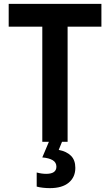

<svg xmlns="http://www.w3.org/2000/svg" viewBox="-20 -734 570 994"><path d="M199 0V-596H25V-714H505V-596H330V0ZM238 240Q221 240 202.5 238Q184 236 170 232V159Q196 166 219 166Q272 166 272 129Q272 107 253 95.5Q234 84 199 81L234 -2H302L284 42Q325 50 347.5 72.5Q370 95 370 135Q370 183 336 211.5Q302 240 238 240Z"/></svg>

Font: Noto Sans Mono Condensed
Style: Bold
Weight: 700
Width: 3
Designer: Monotype Design Team
Foundry: Monotype Imaging Inc.
Version: Version 2.014